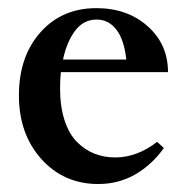

<svg xmlns="http://www.w3.org/2000/svg" viewBox="-20 -445 458 476"><path d="M223.6 11.2Q138.2 11.2 82.5 -50.8Q26.9 -112.8 26.9 -208.5Q26.9 -304.7 80.1 -364.7Q133.3 -424.8 218.8 -424.8Q295.9 -424.8 346.2 -379.9Q396.5 -335 396.5 -266.1H130.9Q128.9 -248 128.9 -226.1Q128.9 -181.2 139.9 -147.2Q150.9 -113.3 170.4 -93.5Q189.9 -73.7 213.9 -64.2Q237.8 -54.7 266.1 -54.7Q319.3 -54.7 369.6 -93.3L386.2 -78.1Q357.4 -37.1 315.9 -12.9Q274.4 11.2 223.6 11.2ZM219.7 -396.5Q187 -396.5 166.3 -368.9Q145.5 -341.3 136.2 -297.4H293Q288.1 -345.7 268.8 -371.1Q249.5 -396.5 219.7 -396.5Z"/></svg>

Font: Elstob 18pt SemiBold
Style: Regular
Weight: 600
Designer: Peter S. Baker
Version: Version 1.015